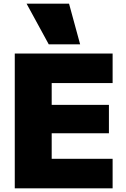

<svg xmlns="http://www.w3.org/2000/svg" viewBox="-20 -1020 681 1040"><path d="M60 0V-730H590V-570H260V-452H570V-298H260V-160H590V0ZM244 -780 124 -1000H354L414 -780Z"/></svg>

Font: M PLUS 2 Black
Style: Regular
Weight: 900
Designer: Coji Morishita
Foundry: UNDERFOREST DESIGN
Version: Version 1.001